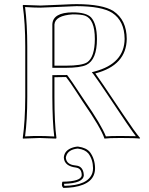

<svg xmlns="http://www.w3.org/2000/svg" viewBox="-20 -672 727 935"><path d="M245.1 -295.9V-200.2Q245.1 -71.3 254.9 0L252.9 2.9Q251.5 2.9 172.9 0Q172.9 0 91.8 2.9L90.8 0Q102.5 -81.5 103 -200.2V-444.8Q103 -559.6 90.8 -645L92.8 -647.9Q94.2 -647.9 176.8 -645Q192.4 -645 272 -648.9Q340.8 -652.3 353 -651.9Q479.5 -651.4 532.2 -618.2Q596.7 -574.7 597.2 -482.9Q595.7 -354 444.3 -314.5Q461.9 -291 580.1 -114.3Q637.2 -28.8 662.1 0L660.2 2.9Q639.6 0 566.9 0Q508.3 0 488.8 2.9Q471.2 -49.8 383.8 -175.8Q373.5 -190.4 353 -223.1Q318.8 -275.9 301.8 -296.9Q278.3 -295.9 245.1 -295.9ZM334 -602.1Q249 -596.2 245.1 -553.2V-352.1H298.8Q379.9 -352.1 405.3 -369.1Q441.4 -395 441.9 -481.9Q441.9 -578.1 394 -595.7Q375 -602.1 334 -602.1ZM291 97.2V92.8Q294.9 58.6 335.9 45.9Q345.7 43 355 42H360.8Q400.4 47.4 418 68.8Q442.4 101.6 442.9 147Q442.9 223.1 338.9 239.3Q314.9 242.7 289.1 243.2Q278.3 235.8 282.7 216.8Q283.7 214.4 284.2 212.9Q376 211.9 377.9 181.2Q377.9 149.4 352.5 144.5Q350.6 144 350.1 144Q294.4 137.2 291 97.2ZM234.9 -306.2H245.1Q279.3 -306.2 301.3 -306.6L306.2 -307.1L309.6 -303.2Q321.8 -288.1 378.4 -202.1Q386.2 -189.9 392.1 -181.6Q473.1 -64.9 495.6 -7.8Q518.1 -9.8 566.9 -9.8Q617.2 -9.8 641.6 -8.8Q619.1 -37.1 502.4 -212.9Q459.5 -277.3 436.5 -308.6L427.2 -320.3L441.9 -324.2Q585.9 -362.8 586.9 -482.9Q585.9 -570.3 526.4 -609.4Q475.6 -641.6 353 -642.1Q341.8 -642.1 273.9 -638.7Q193.4 -634.8 176.8 -634.8Q147.9 -634.8 102.1 -637.7Q112.8 -553.2 112.8 -444.8V-200.2Q112.8 -87.4 102.1 -7.8Q145 -10.3 172.9 -9.8Q201.2 -9.8 244.1 -7.3Q235.4 -78.6 234.9 -200.2ZM334 -611.8Q399.4 -611.8 423.3 -587.4Q451.7 -556.6 452.1 -481.9Q452.1 -381.3 400.9 -356Q371.1 -341.8 298.8 -341.8H234.9V-553.2Q237.3 -611.3 334 -611.8ZM300.8 96.7Q303.2 124.5 335 131.8Q342.8 133.3 351.1 134.3Q379.9 137.2 386.7 168.5Q387.7 174.8 388.2 181.2Q386.2 220.7 292 223.1Q292 229 293.5 232.9Q409.2 231.4 429.7 170.4Q433.1 159.2 433.1 147Q432.6 104.5 410.2 75.2Q394 56.2 360.4 51.8H355.5Q312.5 57.1 302.7 86.9Q301.8 90.8 300.8 93.8Z"/></svg>

Font: Linux Biolinum Outline O
Style: Bold
Weight: 700
Designer: Philipp H. Poll
Foundry: Philipp H. Poll
Version: Version 0.9.2